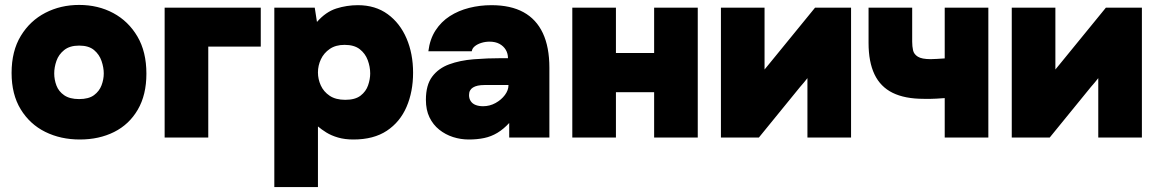

<svg xmlns="http://www.w3.org/2000/svg" viewBox="-20 -558 4700 779"><path d="M304 8Q226 8 163.5 -23Q101 -54 64 -114.5Q27 -175 27 -262Q27 -351 64.5 -412.5Q102 -474 164 -506Q226 -538 301 -538Q378 -538 439.5 -505Q501 -472 537.5 -410Q574 -348 574 -259Q574 -173 539 -113Q504 -53 443 -22.5Q382 8 304 8ZM301 -156Q340 -156 361.5 -172Q383 -188 392 -212Q401 -236 401 -260Q401 -284 392 -310.5Q383 -337 361.5 -355Q340 -373 301 -373Q263 -373 240.5 -355Q218 -337 209 -311Q200 -285 200 -260Q200 -235 209 -211Q218 -187 240.5 -171.5Q263 -156 301 -156Z M648 0V-527H1038V-369H825V0Z M1093 201V-527H1257L1266 -469Q1302 -510 1344.5 -523.5Q1387 -537 1432 -537Q1503 -537 1553 -500.5Q1603 -464 1629.5 -402Q1656 -340 1656 -263Q1656 -186 1629.5 -124.5Q1603 -63 1549.5 -27.5Q1496 8 1414 8Q1379 8 1351.5 0Q1324 -8 1304 -20.5Q1284 -33 1270 -45V201ZM1381 -153Q1421 -153 1443 -170Q1465 -187 1473.5 -212Q1482 -237 1482 -260Q1482 -287 1472 -314Q1462 -341 1439.5 -358.5Q1417 -376 1378 -376Q1342 -376 1318 -359.5Q1294 -343 1282 -317.5Q1270 -292 1270 -264Q1270 -237 1281.5 -211.5Q1293 -186 1317.5 -169.5Q1342 -153 1381 -153Z M1882 8Q1849 8 1818 -2Q1787 -12 1762 -32Q1737 -52 1722.5 -82Q1708 -112 1708 -153Q1708 -213 1733.5 -247Q1759 -281 1802.5 -297Q1846 -313 1901.5 -317.5Q1957 -322 2017 -322H2041Q2041 -341 2032 -356Q2023 -371 2006.5 -380Q1990 -389 1966 -389Q1949 -389 1933 -384Q1917 -379 1906.5 -370.5Q1896 -362 1894 -350H1718Q1724 -399 1747 -434.5Q1770 -470 1805 -492.5Q1840 -515 1883.5 -526Q1927 -537 1974 -537Q2052 -537 2104 -508.5Q2156 -480 2182.5 -423.5Q2209 -367 2209 -283V0H2046V-59Q2023 -34 1998 -19Q1973 -4 1944.5 2Q1916 8 1882 8ZM1940 -127Q1967 -127 1990.5 -140Q2014 -153 2028.5 -172.5Q2043 -192 2043 -212V-213H1945Q1930 -213 1918.5 -210.5Q1907 -208 1899 -203Q1891 -198 1887 -190.5Q1883 -183 1883 -172Q1883 -158 1890 -147.5Q1897 -137 1910 -132Q1923 -127 1940 -127Z M2302 0V-527H2479V-343H2634V-527H2811V0H2634V-184H2479V0Z M2905 0V-527H3082V-276Q3088 -283 3093.5 -290Q3099 -297 3105 -304L3287 -527H3433V0H3256V-241Q3249 -232 3241.5 -223Q3234 -214 3226 -205L3059 0Z M3813 0V-160Q3773 -157 3757.5 -157Q3742 -157 3728 -157Q3651 -157 3601.5 -181.5Q3552 -206 3528 -256.5Q3504 -307 3504 -384V-527H3681V-389Q3681 -370 3684.5 -354Q3688 -338 3704 -328Q3720 -318 3756 -318Q3766 -318 3781 -319Q3796 -320 3813 -321V-527H3990V0Z M4085 0V-527H4262V-276Q4268 -283 4273.5 -290Q4279 -297 4285 -304L4467 -527H4613V0H4436V-241Q4429 -232 4421.5 -223Q4414 -214 4406 -205L4239 0Z"/></svg>

Font: Onest Black
Style: Regular
Weight: 900
Designer: Dmitri Voloshin, Andrey Kudryavtsev
Foundry: Dmitri Voloshin, Andrey Kudryavtsev
Version: Version 1.000;gftools[0.9.33]